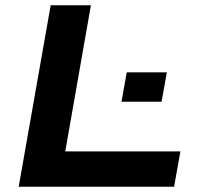

<svg xmlns="http://www.w3.org/2000/svg" viewBox="-20 -707 755 727"><path d="M50.8 0 171.9 -687H324.2L227.1 -133.8H663.1L639.2 0ZM439.9 -321.8 460 -433.1H611.8L591.8 -321.8Z"/></svg>

Font: Archivo Expanded SemiBold
Style: Italic
Weight: 600
Width: 7
Italic angle: -10°
Designer: Hector Gatti
Foundry: Omnibus-Type
Version: Version 2.001